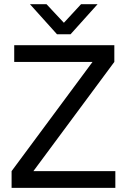

<svg xmlns="http://www.w3.org/2000/svg" viewBox="-20 -910 610 929"><path d="M538.1 -82V-1H36.1V-82L427.7 -610.4H48.8V-691.4H533.2V-610.4L141.6 -82ZM125 -889.6H205.1L289.1 -799.8L372.1 -889.6H452.1L321.3 -744.1H255.9Z"/></svg>

Font: Dinish Expanded
Style: Regular
Weight: 400
Width: 7
Designer: Charles Nix
Foundry: Playbeing
Version: Version 2.005; ttfautohint (v1.8.3)